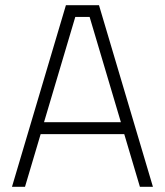

<svg xmlns="http://www.w3.org/2000/svg" viewBox="-20 -717 633 737"><path d="M26 0 233 -697H360L567 0H517L457 -202H136L76 0ZM149 -248H444L324 -652H269Z"/></svg>

Font: Cairo Play Light
Style: Regular
Weight: 300
Version: Version 3.119